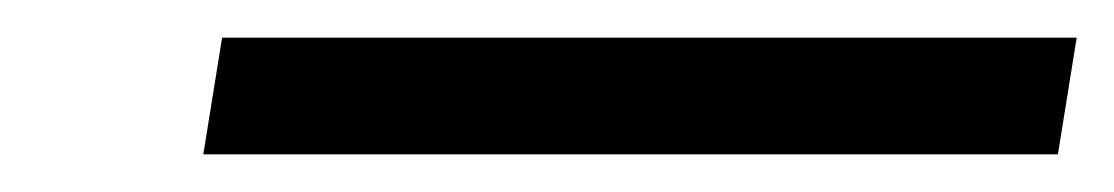

<svg xmlns="http://www.w3.org/2000/svg" viewBox="-20 -336 592 102"><path d="M542 -254 552 -316H98L88 -254Z"/></svg>

Font: Charger Pro
Style: LitExtObl
Weight: 300
Designer: Jasper
Foundry: Cannot Into Space Fonts
Version: Version 1.09